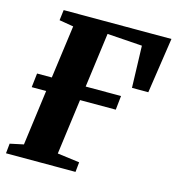

<svg xmlns="http://www.w3.org/2000/svg" viewBox="-110 -837 856 931"><g transform="rotate(15 318.0 -371.5)"><path d="M4.5 0 9.5 -49.5 77.5 -64 114.5 -342H42L50 -412.5H124L160 -678.5L88.5 -690.5L95 -743H636L594.5 -464.5H512.5L506 -674.5L330.5 -686.5L294 -412.5H471.5L464 -342H284.5L247.5 -64L358.5 -49.5L353.5 0Z"/></g></svg>

Font: Merriweather 24pt Black
Style: Italic
Weight: 900
Italic angle: -7.8°
Designer: Eben Sorkin
Foundry: Eben Sorkin
Version: Version 2.101